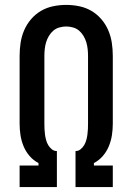

<svg xmlns="http://www.w3.org/2000/svg" viewBox="-20 -763 540 783"><path d="M60 0V-88H137V-98Q116 -109 100.5 -127Q85 -145 76 -167Q67 -189 63.5 -212Q60 -235 60 -259V-535Q60 -562 64 -588.5Q68 -615 78.5 -639.5Q89 -664 106.5 -684.5Q124 -705 147 -718.5Q170 -732 196.5 -737.5Q223 -743 250 -743Q277 -743 303.5 -737.5Q330 -732 353 -718.5Q376 -705 393.5 -684.5Q411 -664 421.5 -639.5Q432 -615 436 -588.5Q440 -562 440 -535V-259Q440 -235 436.5 -212Q433 -189 424 -167Q415 -145 399.5 -127Q384 -109 363 -98V-88H440V0H288V-147H289Q300 -147 309 -154.5Q318 -162 323.5 -171.5Q329 -181 332 -192Q335 -203 336.5 -214Q338 -225 338.5 -236.5Q339 -248 339 -259V-535Q339 -549 337.5 -563Q336 -577 332 -590.5Q328 -604 320.5 -616.5Q313 -629 302.5 -638Q292 -647 278 -651Q264 -655 250 -655Q236 -655 222 -651Q208 -647 197.5 -638Q187 -629 179.5 -616.5Q172 -604 168 -590.5Q164 -577 162.5 -563Q161 -549 161 -535V-259Q161 -248 161.5 -236.5Q162 -225 163.5 -214Q165 -203 168 -192Q171 -181 176.5 -171.5Q182 -162 191 -154.5Q200 -147 211 -147H212V0Z"/></svg>

Font: Iosevka Curly Semibold
Style: Regular
Weight: 600
Monospace: yes
Designer: Belleve Invis
Foundry: Belleve Invis
Version: Version 22.1.2; ttfautohint (v1.8.4)